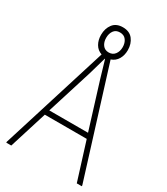

<svg xmlns="http://www.w3.org/2000/svg" viewBox="-219 -1002 957 1099"><g transform="rotate(30 259.5 -453.0)"><path d="M10 -6 230 -710Q201 -720 186 -746Q171 -772 171 -806Q171 -848 193 -877Q215 -906 259 -906Q303 -906 325.5 -877Q348 -848 348 -806Q348 -772 333 -746.5Q318 -721 289 -711L509 -6V0H476L398 -249H121L43 0H10ZM387 -283 293 -586 260 -698H258L226 -586L131 -283ZM259 -740Q285 -740 299.5 -759Q314 -778 314 -806Q314 -834 300 -853Q286 -872 259 -872Q232 -872 218.5 -853Q205 -834 205 -806Q205 -778 219 -759Q233 -740 259 -740Z"/></g></svg>

Font: Encode Sans Compressed
Style: Thin
Weight: 100
Designer: Pablo Impallari, Andres Torresi
Foundry: Pablo Impallari, Andres Torresi
Version: Version 1.000; ttfautohint (v1.00) -l 8 -r 50 -G 200 -x 14 -